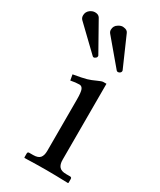

<svg xmlns="http://www.w3.org/2000/svg" viewBox="-235 -747 676 810"><g transform="rotate(30 103.5 -341.5)"><path d="M-43 -670.4Q-31.2 -679.2 -18.6 -679.2Q-1.5 -679.2 5.4 -667.5L83.5 -528.8Q84.5 -527.8 84.5 -524.9Q84.5 -518.1 79.1 -515.1Q75.2 -511.2 70.8 -511.2Q66.9 -511.2 64.5 -514.2L-49.3 -623.5Q-56.6 -630.9 -56.6 -642.6Q-56.6 -659.7 -43 -670.4ZM92.3 -678.2Q103 -685.1 113.3 -685.1Q116.2 -685.1 117.2 -684.6Q134.8 -683.1 140.1 -670.9L204.1 -524.9Q204.6 -523.9 204.6 -521.5Q204.6 -515.6 198.2 -511.2Q193.4 -508.8 189.9 -508.8Q186 -508.8 183.1 -511.7L81.1 -632.8Q75.2 -640.1 75.2 -648.4Q75.2 -668.5 92.3 -678.2ZM173.3 -71.8Q173.3 -49.3 183.1 -38.1Q192.9 -26.9 216.3 -26.9H235.4Q243.7 -26.9 243.7 -18.6V0L241.7 2Q176.8 0 135.7 0Q94.7 0 30.8 2L28.8 0V-18.6Q28.8 -26.9 36.6 -26.9H55.7Q79.6 -26.9 89.1 -38.1Q98.6 -49.3 98.6 -71.8V-320.8Q98.6 -357.9 93.3 -370.1Q87.9 -382.3 76.2 -382.3Q58.6 -382.3 34.2 -377.4L29.3 -404.8Q74.7 -412.6 92.5 -417.7Q110.4 -422.9 133.3 -433.6Q150.9 -441.9 158.2 -441.9H173.3Z"/></g></svg>

Font: Libertinage
Style: l
Weight: 400
Designer: OSP
Foundry: OSP
Version: Version 1.0; 2008; OFL relea